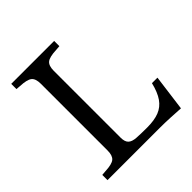

<svg xmlns="http://www.w3.org/2000/svg" viewBox="-189 -841 987 987"><g transform="rotate(-45 305.0 -347.0)"><path d="M569 6Q540 4 499 2Q458 0 425 0H41V-38L65 -40Q115 -42 132 -56.5Q149 -71 149 -107V-593Q149 -630 131.5 -644Q114 -658 65 -660L41 -662V-700H353V-662L327 -660Q278 -658 260.5 -644Q243 -630 243 -593V-107Q243 -77 256.5 -64Q270 -51 300 -49Q330 -47 377 -47Q429 -47 463.5 -60.5Q498 -74 520 -105.5Q542 -137 555 -191H595Z"/></g></svg>

Font: Hedvig Letters Serif
Style: Regular
Weight: 400
Designer: Alexander Örn & Tor Weibull
Foundry: Kanon Foundry
Version: Version 1.000